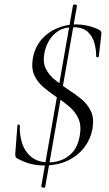

<svg xmlns="http://www.w3.org/2000/svg" viewBox="-20 -748 500 882"><path d="M188 109Q187 116 177.5 114Q168 112 170 105L315 -722Q316 -727 321 -727.5Q326 -728 330.5 -725.5Q335 -723 333 -718ZM181 12Q150 12 120 4.5Q90 -3 56 -22Q52 -25 51 -29.5Q50 -34 50 -41L60 -171Q60 -176 65.5 -176Q71 -176 71 -171Q69 -131 81 -92Q93 -53 123.5 -27.5Q154 -2 205 -2Q235 -2 264 -13.5Q293 -25 315.5 -51Q338 -77 346 -122Q355 -170 340.5 -202.5Q326 -235 297.5 -259Q269 -283 237 -304Q206 -325 179 -348Q152 -371 137.5 -402.5Q123 -434 131 -481Q141 -533 171.5 -567.5Q202 -602 244 -619Q286 -636 329 -636Q353 -636 379.5 -630.5Q406 -625 434 -612Q447 -605 446 -595L434 -489Q434 -485 428 -485Q422 -485 422 -489Q422 -518 414 -549Q406 -580 383.5 -601.5Q361 -623 315 -623Q274 -623 247 -605Q220 -587 204.5 -560Q189 -533 184 -504Q176 -462 190.5 -432.5Q205 -403 232.5 -381Q260 -359 291 -338Q324 -317 353 -293.5Q382 -270 397.5 -237.5Q413 -205 405 -157Q397 -111 368.5 -72.5Q340 -34 293 -11Q246 12 181 12Z"/></svg>

Font: Cormorant Infant Light
Style: Italic
Weight: 300
Italic angle: -10°
Designer: Christian Thalmann (Catharsis Fonts)
Foundry: Catharsis Fonts
Version: Version 4.001